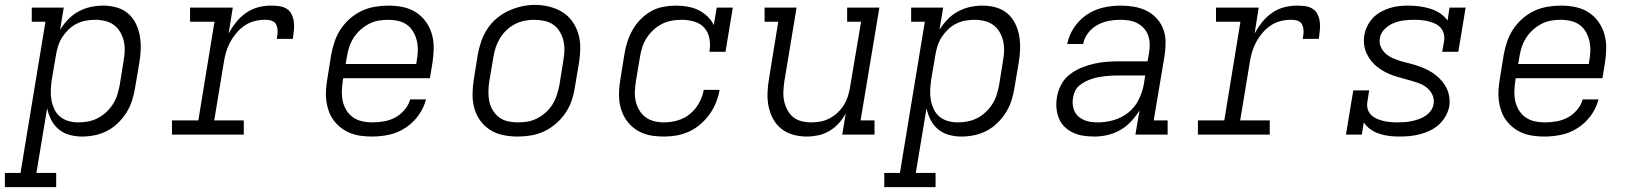

<svg xmlns="http://www.w3.org/2000/svg" viewBox="-68 -551 6688 786"><path d="M-48 215V157H16L118 -462H62V-520H193L178 -429Q192 -452 211.5 -472Q231 -492 254.5 -504.5Q278 -517 303.5 -522.5Q329 -528 355 -528Q383 -528 409.5 -520.5Q436 -513 456 -496Q476 -479 488 -454.5Q500 -430 504.5 -403.5Q509 -377 508 -348.5Q507 -320 502 -292L485 -192Q481 -166 473 -140.5Q465 -115 450.5 -91.5Q436 -68 415.5 -48Q395 -28 371 -15.5Q347 -3 320.5 2.5Q294 8 268 8Q241 8 216 1Q191 -6 172 -22Q153 -38 141.5 -60.5Q130 -83 125 -108L81 157H162V215ZM253 -50Q274 -50 294 -54Q314 -58 332.5 -67.5Q351 -77 367 -92Q383 -107 394.5 -125Q406 -143 412 -162.5Q418 -182 422 -202L438 -302Q442 -322 442.5 -343Q443 -364 438.5 -383.5Q434 -403 424 -420Q414 -437 398.5 -448.5Q383 -460 363 -465Q343 -470 322 -470Q303 -470 283.5 -466.5Q264 -463 246 -454Q228 -445 213 -430.5Q198 -416 187 -399Q176 -382 170 -363Q164 -344 161 -325L144 -225Q141 -204 140 -183Q139 -162 142.5 -142Q146 -122 154.5 -104Q163 -86 178 -73.5Q193 -61 212.5 -55.5Q232 -50 253 -50Z M636 0V-58H744L810 -462H710V-520H885L868 -414Q881 -438 898.5 -460Q916 -482 939 -498Q962 -514 988 -521Q1014 -528 1040 -528Q1057 -528 1074 -526Q1091 -524 1105 -515.5Q1119 -507 1126 -492Q1133 -477 1135 -460.5Q1137 -444 1135 -426.5Q1133 -409 1131 -392H1065Q1067 -402 1068 -411.5Q1069 -421 1068 -430.5Q1067 -440 1063.5 -448.5Q1060 -457 1052.5 -462Q1045 -467 1035.5 -468.5Q1026 -470 1017 -470Q995 -470 973.5 -464.5Q952 -459 933 -446Q914 -433 899 -415Q884 -397 873.5 -377Q863 -357 857 -336Q851 -315 848 -294L809 -58H930V0Z M1455 8Q1432 8 1409.5 5Q1387 2 1366.5 -6Q1346 -14 1329 -27Q1312 -40 1299 -57Q1286 -74 1278.5 -94.5Q1271 -115 1268 -137Q1265 -159 1266.5 -182Q1268 -205 1272 -228L1288 -328Q1293 -355 1302 -381.5Q1311 -408 1327 -432Q1343 -456 1365.5 -475.5Q1388 -495 1414 -507Q1440 -519 1468 -523.5Q1496 -528 1523 -528Q1553 -528 1582 -522Q1611 -516 1635 -500.5Q1659 -485 1675.5 -462Q1692 -439 1700 -411Q1708 -383 1707.5 -352.5Q1707 -322 1702 -292L1692 -231H1337L1335 -218Q1332 -197 1331.5 -176Q1331 -155 1335.5 -135.5Q1340 -116 1350.5 -99Q1361 -82 1377.5 -70.5Q1394 -59 1414 -54.5Q1434 -50 1455 -50Q1479 -50 1503 -54Q1527 -58 1549 -69.5Q1571 -81 1588 -101Q1605 -121 1611 -144H1676Q1667 -109 1645 -78.5Q1623 -48 1591.5 -27.5Q1560 -7 1525 0.5Q1490 8 1455 8ZM1347 -289H1636L1638 -302Q1642 -322 1642.5 -343Q1643 -364 1638.5 -383.5Q1634 -403 1624 -420.5Q1614 -438 1598 -449.5Q1582 -461 1562 -465.5Q1542 -470 1521 -470Q1501 -470 1481 -466.5Q1461 -463 1442 -453Q1423 -443 1407 -428.5Q1391 -414 1379.5 -396Q1368 -378 1361.5 -358Q1355 -338 1352 -318Z M2051 8Q2021 8 1991.5 2Q1962 -4 1938 -19.5Q1914 -35 1897.5 -58Q1881 -81 1873.5 -109Q1866 -137 1866.5 -167.5Q1867 -198 1872 -228L1888 -328Q1893 -355 1902 -381.5Q1911 -408 1927 -432.5Q1943 -457 1965.5 -476Q1988 -495 2014.5 -507Q2041 -519 2068 -525Q2095 -531 2123 -531Q2153 -531 2182 -523.5Q2211 -516 2235 -501Q2259 -486 2275.5 -462.5Q2292 -439 2300 -411Q2308 -383 2307.5 -352.5Q2307 -322 2302 -292L2285 -192Q2281 -165 2272 -138.5Q2263 -112 2246.5 -88Q2230 -64 2207.5 -44.5Q2185 -25 2159 -13Q2133 -1 2105.5 3.5Q2078 8 2051 8ZM2052 -50Q2073 -50 2093 -53.5Q2113 -57 2132 -67Q2151 -77 2167 -91.5Q2183 -106 2194 -124Q2205 -142 2211.5 -162Q2218 -182 2222 -202L2238 -302Q2242 -323 2242.5 -344Q2243 -365 2238.5 -384.5Q2234 -404 2223.5 -421.5Q2213 -439 2197 -450Q2181 -461 2160.5 -465.5Q2140 -470 2119 -470Q2099 -470 2079 -466Q2059 -462 2040.5 -452.5Q2022 -443 2006 -428Q1990 -413 1979 -395Q1968 -377 1961.5 -357.5Q1955 -338 1952 -318L1935 -218Q1932 -198 1931.5 -177Q1931 -156 1935 -136.5Q1939 -117 1949.5 -99.5Q1960 -82 1975.5 -70.5Q1991 -59 2011 -54.5Q2031 -50 2052 -50Z M2650 8Q2627 8 2605 5Q2583 2 2563 -6Q2543 -14 2526 -27.5Q2509 -41 2497 -58Q2485 -75 2477.5 -95.5Q2470 -116 2467.5 -138Q2465 -160 2466.5 -182.5Q2468 -205 2472 -228L2488 -328Q2492 -354 2500 -379Q2508 -404 2521 -427.5Q2534 -451 2553.5 -471Q2573 -491 2596.5 -504.5Q2620 -518 2646.5 -523Q2673 -528 2698 -528Q2722 -528 2746 -524Q2770 -520 2790.5 -510Q2811 -500 2828 -484Q2845 -468 2854 -448L2866 -520H2932L2902 -339H2836Q2841 -365 2836.5 -391.5Q2832 -418 2816 -436.5Q2800 -455 2774.5 -462.5Q2749 -470 2723 -470Q2703 -470 2682.5 -466.5Q2662 -463 2643 -453.5Q2624 -444 2607.5 -429Q2591 -414 2579.5 -396Q2568 -378 2561.5 -358.5Q2555 -339 2552 -318L2535 -218Q2532 -198 2531 -177Q2530 -156 2534.5 -136.5Q2539 -117 2549 -100Q2559 -83 2574.5 -71.5Q2590 -60 2609.5 -55Q2629 -50 2650 -50Q2678 -50 2706 -58Q2734 -66 2756.5 -84.5Q2779 -103 2793.5 -129Q2808 -155 2813 -183H2878Q2873 -156 2863 -131Q2853 -106 2837 -83.5Q2821 -61 2799.5 -42.5Q2778 -24 2753 -12.5Q2728 -1 2702 3.5Q2676 8 2650 8Z M3235 8Q3206 8 3179 0.5Q3152 -7 3131 -23.5Q3110 -40 3097 -64Q3084 -88 3078.5 -115Q3073 -142 3074 -170.5Q3075 -199 3080 -228L3118 -462H3062V-520H3193L3143 -218Q3140 -198 3139 -177.5Q3138 -157 3142 -138Q3146 -119 3155 -101.5Q3164 -84 3178.5 -72Q3193 -60 3212.5 -55Q3232 -50 3252 -50Q3252 -50 3252.5 -50Q3253 -50 3253 -50Q3272 -50 3291 -53.5Q3310 -57 3328 -66.5Q3346 -76 3361 -90Q3376 -104 3386.5 -121Q3397 -138 3403 -157Q3409 -176 3412 -195L3457 -462H3400V-520H3532L3455 -58H3512V0H3380L3394 -86Q3382 -64 3365 -45.5Q3348 -27 3326.5 -14.5Q3305 -2 3281.5 3Q3258 8 3235 8Z M3552 215V157H3616L3718 -462H3662V-520H3793L3778 -429Q3792 -452 3811.5 -472Q3831 -492 3854.5 -504.5Q3878 -517 3903.5 -522.5Q3929 -528 3955 -528Q3983 -528 4009.5 -520.5Q4036 -513 4056 -496Q4076 -479 4088 -454.5Q4100 -430 4104.5 -403.5Q4109 -377 4108 -348.5Q4107 -320 4102 -292L4085 -192Q4081 -166 4073 -140.5Q4065 -115 4050.5 -91.5Q4036 -68 4015.5 -48Q3995 -28 3971 -15.5Q3947 -3 3920.5 2.5Q3894 8 3868 8Q3841 8 3816 1Q3791 -6 3772 -22Q3753 -38 3741.5 -60.5Q3730 -83 3725 -108L3681 157H3762V215ZM3853 -50Q3874 -50 3894 -54Q3914 -58 3932.5 -67.5Q3951 -77 3967 -92Q3983 -107 3994.5 -125Q4006 -143 4012 -162.5Q4018 -182 4022 -202L4038 -302Q4042 -322 4042.5 -343Q4043 -364 4038.5 -383.5Q4034 -403 4024 -420Q4014 -437 3998.5 -448.5Q3983 -460 3963 -465Q3943 -470 3922 -470Q3903 -470 3883.5 -466.5Q3864 -463 3846 -454Q3828 -445 3813 -430.5Q3798 -416 3787 -399Q3776 -382 3770 -363Q3764 -344 3761 -325L3744 -225Q3741 -204 3740 -183Q3739 -162 3742.5 -142Q3746 -122 3754.5 -104Q3763 -86 3778 -73.5Q3793 -61 3812.5 -55.5Q3832 -50 3853 -50Z M4411 8Q4388 8 4366 4.5Q4344 1 4324.5 -8Q4305 -17 4290 -32Q4275 -47 4267 -66.5Q4259 -86 4257 -108.5Q4255 -131 4259 -154Q4263 -179 4276 -204Q4289 -229 4311 -246Q4333 -263 4358.5 -273.5Q4384 -284 4410 -290Q4436 -296 4462 -298Q4488 -300 4514 -300H4630L4636 -335Q4639 -354 4638.5 -372Q4638 -390 4632 -406.5Q4626 -423 4614.5 -435.5Q4603 -448 4588 -456Q4573 -464 4555 -467Q4537 -470 4519 -470Q4495 -470 4471 -465.5Q4447 -461 4425 -449Q4403 -437 4387 -416.5Q4371 -396 4366 -371H4301Q4308 -407 4329 -438.5Q4350 -470 4381.5 -491Q4413 -512 4448.5 -520Q4484 -528 4519 -528Q4547 -528 4574 -523.5Q4601 -519 4624.5 -507.5Q4648 -496 4666 -477Q4684 -458 4693.5 -433.5Q4703 -409 4703.5 -381.5Q4704 -354 4700 -326L4655 -58H4712V0H4580L4597 -99Q4582 -75 4562 -53.5Q4542 -32 4517 -18Q4492 -4 4465 2Q4438 8 4411 8ZM4426 -50Q4459 -50 4492 -59.5Q4525 -69 4552 -91Q4579 -113 4594 -144Q4609 -175 4615 -208L4620 -242H4514Q4500 -242 4486 -241.5Q4472 -241 4458.5 -239.5Q4445 -238 4431 -235.5Q4417 -233 4403 -228.5Q4389 -224 4376 -217.5Q4363 -211 4351.5 -201.5Q4340 -192 4333.5 -179Q4327 -166 4325 -152Q4322 -137 4323.5 -122.5Q4325 -108 4331 -95.5Q4337 -83 4347 -74Q4357 -65 4370 -59.5Q4383 -54 4397.5 -52Q4412 -50 4426 -50Z M4836 0V-58H4944L5010 -462H4910V-520H5085L5068 -414Q5081 -438 5098.5 -460Q5116 -482 5139 -498Q5162 -514 5188 -521Q5214 -528 5240 -528Q5257 -528 5274 -526Q5291 -524 5305 -515.5Q5319 -507 5326 -492Q5333 -477 5335 -460.5Q5337 -444 5335 -426.5Q5333 -409 5331 -392H5265Q5267 -402 5268 -411.5Q5269 -421 5268 -430.5Q5267 -440 5263.5 -448.5Q5260 -457 5252.5 -462Q5245 -467 5235.5 -468.5Q5226 -470 5217 -470Q5195 -470 5173.5 -464.5Q5152 -459 5133 -446Q5114 -433 5099 -415Q5084 -397 5073.5 -377Q5063 -357 5057 -336Q5051 -315 5048 -294L5009 -58H5130V0Z M5661 8Q5640 8 5619 5.5Q5598 3 5578.5 -3.5Q5559 -10 5542.5 -21.5Q5526 -33 5515 -50L5507 0H5442L5472 -181H5537L5530 -136Q5527 -121 5530.5 -106.5Q5534 -92 5543.5 -82Q5553 -72 5566 -66Q5579 -60 5593 -56.5Q5607 -53 5622 -51.5Q5637 -50 5652 -50Q5667 -50 5681.5 -51Q5696 -52 5710.5 -55Q5725 -58 5739.5 -63Q5754 -68 5767 -76.5Q5780 -85 5789.5 -98Q5799 -111 5801 -126Q5804 -145 5796 -162.5Q5788 -180 5774 -191.5Q5760 -203 5742.5 -209.5Q5725 -216 5707.5 -221Q5690 -226 5671.5 -231Q5653 -236 5635.5 -242Q5618 -248 5602 -256.5Q5586 -265 5571.5 -276Q5557 -287 5545.5 -301.5Q5534 -316 5526.5 -332.5Q5519 -349 5516.5 -367.5Q5514 -386 5517 -406Q5520 -425 5529 -443.5Q5538 -462 5552 -477Q5566 -492 5584 -502Q5602 -512 5621 -518Q5640 -524 5659 -526Q5678 -528 5697 -528Q5720 -528 5743 -525Q5766 -522 5787 -515.5Q5808 -509 5826.5 -497Q5845 -485 5858 -467L5866 -520H5932L5902 -339H5836L5844 -384Q5846 -399 5842.5 -413Q5839 -427 5829.5 -437.5Q5820 -448 5807.5 -454Q5795 -460 5781 -463.5Q5767 -467 5752 -468.5Q5737 -470 5722 -470Q5701 -470 5680 -467.5Q5659 -465 5638.5 -457Q5618 -449 5601 -432.5Q5584 -416 5581 -395Q5577 -376 5585 -358.5Q5593 -341 5607 -329.5Q5621 -318 5638 -311Q5655 -304 5673 -299Q5691 -294 5709 -289.5Q5727 -285 5744.5 -278.5Q5762 -272 5778.5 -263.5Q5795 -255 5809 -244Q5823 -233 5835 -219Q5847 -205 5854.5 -189Q5862 -173 5865 -154Q5868 -135 5865 -116Q5861 -95 5850 -75.5Q5839 -56 5822.5 -41Q5806 -26 5786 -16.5Q5766 -7 5745 -1.5Q5724 4 5703 6Q5682 8 5661 8Z M6255 8Q6232 8 6209.5 5Q6187 2 6166.5 -6Q6146 -14 6129 -27Q6112 -40 6099 -57Q6086 -74 6078.5 -94.5Q6071 -115 6068 -137Q6065 -159 6066.5 -182Q6068 -205 6072 -228L6088 -328Q6093 -355 6102 -381.5Q6111 -408 6127 -432Q6143 -456 6165.5 -475.5Q6188 -495 6214 -507Q6240 -519 6268 -523.5Q6296 -528 6323 -528Q6353 -528 6382 -522Q6411 -516 6435 -500.5Q6459 -485 6475.5 -462Q6492 -439 6500 -411Q6508 -383 6507.5 -352.5Q6507 -322 6502 -292L6492 -231H6137L6135 -218Q6132 -197 6131.5 -176Q6131 -155 6135.5 -135.5Q6140 -116 6150.5 -99Q6161 -82 6177.5 -70.5Q6194 -59 6214 -54.5Q6234 -50 6255 -50Q6279 -50 6303 -54Q6327 -58 6349 -69.5Q6371 -81 6388 -101Q6405 -121 6411 -144H6476Q6467 -109 6445 -78.5Q6423 -48 6391.5 -27.5Q6360 -7 6325 0.5Q6290 8 6255 8ZM6147 -289H6436L6438 -302Q6442 -322 6442.5 -343Q6443 -364 6438.5 -383.5Q6434 -403 6424 -420.5Q6414 -438 6398 -449.5Q6382 -461 6362 -465.5Q6342 -470 6321 -470Q6301 -470 6281 -466.5Q6261 -463 6242 -453Q6223 -443 6207 -428.5Q6191 -414 6179.5 -396Q6168 -378 6161.5 -358Q6155 -338 6152 -318Z"/></svg>

Font: Iosevka Etoile Light Oblique
Style: Regular
Weight: 300
Italic angle: -9°
Designer: Belleve Invis
Foundry: Belleve Invis
Version: Version 15.5.2; ttfautohint (v1.8.4)